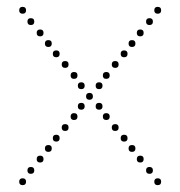

<svg xmlns="http://www.w3.org/2000/svg" viewBox="-20 -540 526 560"><path d="M70 -467Q60 -467 60 -477Q60 -487 70 -487Q80 -487 80 -477Q80 -467 70 -467ZM97 -434Q87 -434 87 -444Q87 -454 97 -454Q107 -454 107 -444Q107 -434 97 -434ZM121 -403Q111 -403 111 -413Q111 -423 121 -423Q131 -423 131 -413Q131 -403 121 -403ZM46 -500Q36 -500 36 -510Q36 -520 46 -520Q56 -520 56 -510Q56 -500 46 -500ZM144 -373Q134 -373 134 -383Q134 -393 144 -393Q154 -393 154 -383Q154 -373 144 -373ZM170 -342Q160 -342 160 -352Q160 -362 170 -362Q180 -362 180 -352Q180 -342 170 -342ZM196 -310Q186 -310 186 -320Q186 -330 196 -330Q206 -330 206 -320Q206 -310 196 -310ZM217 -280Q207 -280 207 -290Q207 -300 217 -300Q227 -300 227 -290Q227 -280 217 -280ZM241 -249Q231 -249 231 -259Q231 -269 241 -269Q251 -269 251 -259Q251 -249 241 -249ZM416 -467Q406 -467 406 -477Q406 -487 416 -487Q426 -487 426 -477Q426 -467 416 -467ZM389 -434Q379 -434 379 -444Q379 -454 389 -454Q399 -454 399 -444Q399 -434 389 -434ZM365 -403Q355 -403 355 -413Q355 -423 365 -423Q375 -423 375 -413Q375 -403 365 -403ZM440 -500Q430 -500 430 -510Q430 -520 440 -520Q450 -520 450 -510Q450 -500 440 -500ZM342 -373Q332 -373 332 -383Q332 -393 342 -393Q352 -393 352 -383Q352 -373 342 -373ZM316 -342Q306 -342 306 -352Q306 -362 316 -362Q326 -362 326 -352Q326 -342 316 -342ZM290 -310Q280 -310 280 -320Q280 -330 290 -330Q300 -330 300 -320Q300 -310 290 -310ZM269 -280Q259 -280 259 -290Q259 -300 269 -300Q279 -300 279 -290Q279 -280 269 -280ZM70 -53Q80 -53 80 -43Q80 -33 70 -33Q60 -33 60 -43Q60 -53 70 -53ZM97 -86Q107 -86 107 -76Q107 -66 97 -66Q87 -66 87 -76Q87 -86 97 -86ZM121 -117Q131 -117 131 -107Q131 -97 121 -97Q111 -97 111 -107Q111 -117 121 -117ZM46 -20Q56 -20 56 -10Q56 0 46 0Q36 0 36 -10Q36 -20 46 -20ZM144 -147Q154 -147 154 -137Q154 -127 144 -127Q134 -127 134 -137Q134 -147 144 -147ZM170 -178Q180 -178 180 -168Q180 -158 170 -158Q160 -158 160 -168Q160 -178 170 -178ZM196 -210Q206 -210 206 -200Q206 -190 196 -190Q186 -190 186 -200Q186 -210 196 -210ZM217 -240Q227 -240 227 -230Q227 -220 217 -220Q207 -220 207 -230Q207 -240 217 -240ZM416 -53Q426 -53 426 -43Q426 -33 416 -33Q406 -33 406 -43Q406 -53 416 -53ZM389 -86Q399 -86 399 -76Q399 -66 389 -66Q379 -66 379 -76Q379 -86 389 -86ZM365 -117Q375 -117 375 -107Q375 -97 365 -97Q355 -97 355 -107Q355 -117 365 -117ZM440 -20Q450 -20 450 -10Q450 0 440 0Q430 0 430 -10Q430 -20 440 -20ZM342 -147Q352 -147 352 -137Q352 -127 342 -127Q332 -127 332 -137Q332 -147 342 -147ZM316 -178Q326 -178 326 -168Q326 -158 316 -158Q306 -158 306 -168Q306 -178 316 -178ZM290 -210Q300 -210 300 -200Q300 -190 290 -190Q280 -190 280 -200Q280 -210 290 -210ZM269 -240Q279 -240 279 -230Q279 -220 269 -220Q259 -220 259 -230Q259 -240 269 -240Z"/></svg>

Font: Raleway Dots
Style: Regular
Weight: 400
Designer: Matt McInerney, Pablo Impallari, Rodrigo Fuenzalida, Brenda Gallo
Foundry: Matt McInerney, Pablo Impallari, Rodrigo Fuenzalida, Brenda Gallo
Version: Version 1.000